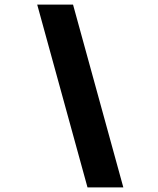

<svg xmlns="http://www.w3.org/2000/svg" viewBox="-20 -718 690 836"><path d="M517 98H361L142 -698H298Z"/></svg>

Font: Azeret Mono Thin
Style: Bold Italic
Weight: 700
Italic angle: -12°
Version: Version 1.002